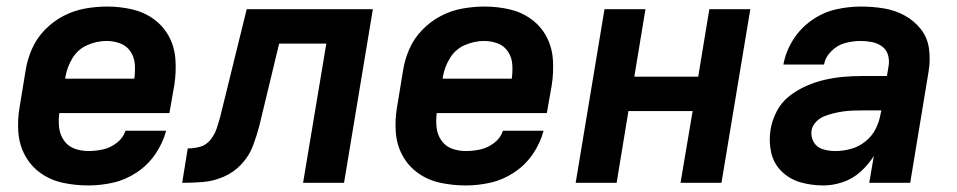

<svg xmlns="http://www.w3.org/2000/svg" viewBox="-20 -558 2920 586"><path d="M250 8Q287 8 325 -0.5Q363 -9 397 -31.5Q431 -54 454 -87.5Q477 -121 487 -159H363Q356 -137 336.5 -122Q317 -107 294.5 -102Q272 -97 250 -97Q227 -97 207 -104.5Q187 -112 175 -129.5Q163 -147 160.5 -168.5Q158 -190 161 -213H497L512 -298Q518 -337 515.5 -375.5Q513 -414 496 -446Q479 -478 449.5 -499.5Q420 -521 383 -529.5Q346 -538 307 -538Q274 -538 240 -532Q206 -526 174 -509.5Q142 -493 116.5 -466.5Q91 -440 77 -407.5Q63 -375 58 -342L40 -232Q33 -193 36 -154Q39 -115 57 -82.5Q75 -50 105 -29Q135 -8 172.5 0Q210 8 250 8ZM179 -318 180 -325Q185 -354 201.5 -381Q218 -408 247 -420.5Q276 -433 305 -433Q327 -433 347 -425.5Q367 -418 378.5 -400.5Q390 -383 391.5 -361.5Q393 -340 390 -318Z M536 0Q568 0 599.5 -2.5Q631 -5 662.5 -18.5Q694 -32 717.5 -57.5Q741 -83 752.5 -114Q764 -145 772 -176L832 -425H976L905 0H1030L1118 -530H733L652 -201Q647 -183 641 -165Q635 -147 622 -131Q609 -115 590.5 -110Q572 -105 553 -105Z M1402 8Q1439 8 1477 -0.5Q1515 -9 1549 -31.5Q1583 -54 1606 -87.5Q1629 -121 1639 -159H1515Q1508 -137 1488.5 -122Q1469 -107 1446.5 -102Q1424 -97 1402 -97Q1379 -97 1359 -104.5Q1339 -112 1327 -129.5Q1315 -147 1312.5 -168.5Q1310 -190 1313 -213H1649L1664 -298Q1670 -337 1667.5 -375.5Q1665 -414 1648 -446Q1631 -478 1601.5 -499.5Q1572 -521 1535 -529.5Q1498 -538 1459 -538Q1426 -538 1392 -532Q1358 -526 1326 -509.5Q1294 -493 1268.5 -466.5Q1243 -440 1229 -407.5Q1215 -375 1210 -342L1192 -232Q1185 -193 1188 -154Q1191 -115 1209 -82.5Q1227 -50 1257 -29Q1287 -8 1324.5 0Q1362 8 1402 8ZM1331 -318 1332 -325Q1337 -354 1353.5 -381Q1370 -408 1399 -420.5Q1428 -433 1457 -433Q1479 -433 1499 -425.5Q1519 -418 1530.5 -400.5Q1542 -383 1543.5 -361.5Q1545 -340 1542 -318Z M1737 0H1862L1898 -219H2094L2057 0H2182L2270 -530H2145L2111 -324H1916L1950 -530H1825Z M2493 8Q2522 8 2552 -2Q2582 -12 2606 -33.5Q2630 -55 2647 -82L2633 0H2758L2814 -339Q2820 -374 2815.5 -408.5Q2811 -443 2790.5 -469Q2770 -495 2740.5 -511Q2711 -527 2677 -532.5Q2643 -538 2607 -538Q2569 -538 2530 -529Q2491 -520 2456.5 -495.5Q2422 -471 2400 -435.5Q2378 -400 2371 -361H2495Q2499 -384 2518 -402.5Q2537 -421 2560.5 -427Q2584 -433 2607 -433Q2625 -433 2642 -429.5Q2659 -426 2672.5 -416Q2686 -406 2690.5 -389.5Q2695 -373 2692 -356L2687 -326H2612Q2583 -326 2554.5 -323.5Q2526 -321 2497.5 -314.5Q2469 -308 2441.5 -296Q2414 -284 2389.5 -265Q2365 -246 2351 -219Q2337 -192 2332 -164Q2326 -128 2333.5 -93.5Q2341 -59 2365.5 -35Q2390 -11 2423.5 -1.5Q2457 8 2493 8ZM2529 -97Q2510 -97 2491.5 -102.5Q2473 -108 2463.5 -124.5Q2454 -141 2457 -161Q2460 -175 2471 -186.5Q2482 -198 2496.5 -203.5Q2511 -209 2525.5 -212.5Q2540 -216 2554.5 -218Q2569 -220 2583.5 -220.5Q2598 -221 2612 -221H2670L2668 -212Q2664 -188 2653 -165.5Q2642 -143 2621.5 -126.5Q2601 -110 2577 -103.5Q2553 -97 2529 -97Z"/></svg>

Font: Iosevka Sparkle Oblique
Style: Bold
Weight: 700
Italic angle: -9°
Designer: Belleve Invis
Foundry: Belleve Invis
Version: Version 4.5.0; ttfautohint (v1.8.3)